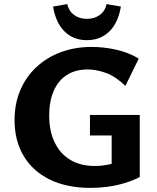

<svg xmlns="http://www.w3.org/2000/svg" viewBox="-20 -902 765 937"><path d="M423 15Q305 15 221.5 -26.5Q138 -68 94.5 -142.5Q51 -217 51 -316Q51 -395 78.5 -460.5Q106 -526 156.5 -573.5Q207 -621 276 -647Q345 -673 428 -673Q486 -673 547 -659.5Q608 -646 657 -616L592 -483Q544 -529 497.5 -546Q451 -563 408 -563Q348 -563 306 -536Q264 -509 242 -458Q220 -407 220 -338Q220 -261 247.5 -205.5Q275 -150 324.5 -121Q374 -92 442 -92Q480 -92 516.5 -100.5Q553 -109 583 -128L525 -61V-241H419V-341H662V-38Q627 -20 586.5 -8Q546 4 504.5 9.5Q463 15 423 15ZM404 -706Q338 -706 295 -748.5Q252 -791 239 -870L308 -882Q316 -848 341.5 -829Q367 -810 404 -810Q441 -810 467 -829Q493 -848 500 -882L570 -870Q557 -791 513.5 -748.5Q470 -706 404 -706Z"/></svg>

Font: Ysabeau ExtraBold
Style: Regular
Weight: 800
Designer: Christian Thalmann (Catharsis Fonts)
Version: Version 2.002